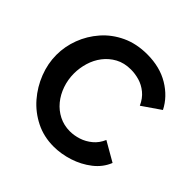

<svg xmlns="http://www.w3.org/2000/svg" viewBox="-182 -879 1051 1051"><g transform="rotate(45 343.0 -354.0)"><path d="M381 -714Q479 -714 550.5 -671Q622 -628 657 -559L551 -486Q533 -526 504 -549.5Q475 -573 442 -582.5Q409 -592 377 -592Q325 -592 286.5 -571Q248 -550 222 -516Q196 -482 183.5 -440Q171 -398 171 -356Q171 -309 186 -265.5Q201 -222 228.5 -188.5Q256 -155 294.5 -135.5Q333 -116 379 -116Q412 -116 446 -127Q480 -138 509 -162Q538 -186 554 -224L667 -159Q646 -106 598.5 -69Q551 -32 492 -13Q433 6 375 6Q299 6 236 -25.5Q173 -57 127.5 -109.5Q82 -162 56.5 -227.5Q31 -293 31 -360Q31 -425 54.5 -487.5Q78 -550 123 -601.5Q168 -653 233 -683.5Q298 -714 381 -714Z"/></g></svg>

Font: YasnoRaleway
Style: Bold
Weight: 700
Designer: Matt McInerney, Pablo Impallari, Rodrigo Fuenzalida
Foundry: Matt McInerney, Pablo Impallari, Rodrigo Fuenzalida
Version: Version 4.026